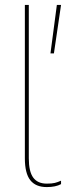

<svg xmlns="http://www.w3.org/2000/svg" viewBox="-20 -750 277 780"><path d="M97 -107Q97 -53 115 -28.5Q133 -4 170 -4Q191 -4 203 -7Q215 -10 228 -16V-2Q206 10 170 10Q125 10 103 -18Q81 -46 81 -107V-730H97ZM199 -533H185L211 -730H228Z"/></svg>

Font: Work Sans Thin
Style: Regular
Weight: 260
Designer: Wei Huang
Foundry: Wei Huang
Version: Version 1.500